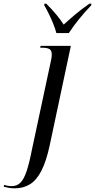

<svg xmlns="http://www.w3.org/2000/svg" viewBox="-152 -786 518 1046"><path d="M-71 240Q-89 240 -103.5 237.5Q-118 235 -132 231L-129 221Q-122 224 -110 226Q-98 228 -88 228Q-59 228 -40 208.5Q-21 189 -6.5 145Q8 101 22 29L123 -443Q126 -456 128 -467.5Q130 -479 130 -489Q130 -511 117.5 -518.5Q105 -526 78 -526H67L69 -536H234L119 5Q100 93 73.5 144.5Q47 196 11 218Q-25 240 -71 240ZM155 -606Q149 -630 137.5 -658Q126 -686 113 -712.5Q100 -739 89 -757L90 -766H100Q131 -735 154 -707.5Q177 -680 195 -652Q222 -677 257 -706.5Q292 -736 335 -766H346L345 -757Q273 -682 223 -606Z"/></svg>

Font: Noto Serif Display Condensed
Style: Italic
Weight: 400
Width: 3
Italic angle: -12°
Designer: Monotype Design Team
Foundry: Monotype Imaging Inc.
Version: Version 2.009